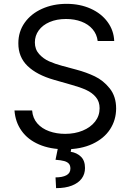

<svg xmlns="http://www.w3.org/2000/svg" viewBox="-20 -757 674 990"><path d="M483.7 -545.5Q479.4 -580.6 457.4 -606.4Q435.4 -632.1 399.9 -645.6Q364.3 -659.1 320.3 -659.1Q272.7 -659.1 236.2 -643.5Q199.6 -627.8 179.7 -600.3Q159.8 -572.8 159.8 -538.4Q159.8 -502.5 181.8 -478.2Q203.8 -453.8 234 -440.5Q264.2 -427.2 300.4 -417.6L374.3 -397.7Q425.1 -384.2 468.9 -363.3Q512.8 -342.3 545.8 -301.1Q578.8 -259.9 578.8 -197.4Q578.5 -137.8 547.4 -90.2Q516.3 -42.6 456.9 -14.9Q397.4 12.8 316.1 12.8Q239 12.8 181.3 -12.1Q123.6 -36.9 91.3 -82.4Q58.9 -127.8 54.7 -187.5H145.6Q148.8 -147.7 172.4 -120.7Q196 -93.8 233.7 -80.3Q271.3 -66.8 316.1 -66.8Q366.1 -66.8 406.4 -83.5Q446.7 -100.1 470.2 -130Q493.6 -159.8 493.6 -198.9Q493.6 -233 474.4 -256Q455.3 -279.1 424.5 -293.1Q393.8 -307.2 348.7 -319.6L259.2 -345.2Q169.7 -370.7 122 -416.9Q74.2 -463.1 74.6 -534.1Q74.6 -593.8 107.2 -639.9Q139.9 -686.1 196.7 -711.6Q253.6 -737.2 323.2 -737.2Q392 -737.2 447.4 -712.4Q502.8 -687.5 534.8 -643.6Q566.8 -599.8 568.9 -545.5ZM280.5 -2.8H350.1L344.5 25.6Q376.1 30.5 397.2 50.8Q418.3 71 418.3 109.4Q418.3 140.3 401.3 163.5Q384.2 186.8 350.7 199.9Q317.1 213.1 269.2 213.1L266.3 157.7Q301.5 157.7 322.3 146.7Q343 135.7 343 112.2Q343 96.2 335.2 87.2Q327.4 78.1 311.3 73.5Q295.1 68.9 266.3 66.8Z"/></svg>

Font: Riot Sans
Style: Regular
Weight: 400
Designer: Rasmus Andersson
Foundry: rsms
Version: Version 3.005